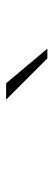

<svg xmlns="http://www.w3.org/2000/svg" viewBox="200 -980 171 610"><g transform="rotate(-90 285.0 -674.5)"><path d="M436 -609H405L274 -740H326Z"/></g></svg>

Font: League Mono Narrow Thin
Style: Regular
Weight: 100
Width: 3
Designer: Tyler Finck
Foundry: The League of Moveable Type / Tyler Finck
Version: Version 2.210